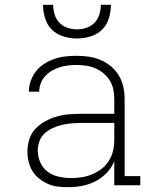

<svg xmlns="http://www.w3.org/2000/svg" viewBox="-20 -770 640 798"><path d="M263 8Q242 8 220.5 5.5Q199 3 179.5 -5.5Q160 -14 143 -27.5Q126 -41 115 -59Q104 -77 99 -98Q94 -119 94 -141Q94 -166 102 -191.5Q110 -217 128 -235.5Q146 -254 169 -266.5Q192 -279 217 -286Q242 -293 268 -295Q294 -297 320 -297H455V-358Q455 -378 451 -398Q447 -418 436.5 -435Q426 -452 410.5 -465Q395 -478 376.5 -486Q358 -494 338 -497Q318 -500 298 -500Q281 -500 263 -498Q245 -496 228 -490.5Q211 -485 195.5 -476Q180 -467 168 -454Q156 -441 149.5 -424Q143 -407 143 -389H100Q100 -412 108 -434.5Q116 -457 130.5 -475Q145 -493 165 -505.5Q185 -518 207 -525.5Q229 -533 252 -535.5Q275 -538 298 -538Q324 -538 349 -534.5Q374 -531 397.5 -521Q421 -511 441 -494.5Q461 -478 474 -456Q487 -434 492.5 -409Q498 -384 498 -358V-38H563V0H455V-100Q444 -73 423.5 -51.5Q403 -30 376.5 -16.5Q350 -3 321 2.5Q292 8 263 8ZM276 -30Q298 -30 320.5 -33.5Q343 -37 364 -46Q385 -55 403 -69Q421 -83 433 -102.5Q445 -122 450 -144Q455 -166 455 -189V-259H320Q300 -259 279.5 -257.5Q259 -256 239.5 -251.5Q220 -247 201 -238.5Q182 -230 167 -217Q152 -204 144.5 -184.5Q137 -165 137 -145Q137 -119 147.5 -95Q158 -71 178.5 -56Q199 -41 224.5 -35.5Q250 -30 276 -30ZM300 -610Q272 -610 244 -618.5Q216 -627 196 -646.5Q176 -666 167.5 -694Q159 -722 159 -750H201Q201 -730 207 -710Q213 -690 227 -675.5Q241 -661 260.5 -654.5Q280 -648 300 -648Q320 -648 339.5 -654.5Q359 -661 373 -675.5Q387 -690 393 -710Q399 -730 399 -750H441Q441 -722 432.5 -694Q424 -666 404 -646.5Q384 -627 356 -618.5Q328 -610 300 -610Z"/></svg>

Font: Iosevka Slab XLtEx
Style: Regular
Weight: 200
Width: 7
Monospace: yes
Designer: Belleve Invis
Foundry: Belleve Invis
Version: Version 11.1.0; ttfautohint (v1.8.3)